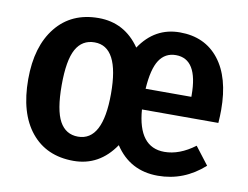

<svg xmlns="http://www.w3.org/2000/svg" viewBox="-65 -635 956 740"><g transform="rotate(10 412.5 -264.5)"><path d="M791 -277Q791 -254 789 -226H490Q501 -80 603 -80Q662 -80 722 -125L775 -56Q696 15 594 15Q485 15 426 -75Q365 15 264 15Q158 15 98 -58.5Q38 -132 38 -265Q38 -394 98.5 -469Q159 -544 265 -544Q367 -544 427 -457Q485 -544 583 -544Q681 -544 736 -474Q791 -404 791 -277ZM669 -307V-313Q669 -455 583 -455Q541 -455 518 -420Q495 -385 490 -307ZM265 -80Q362 -80 362 -265Q362 -449 266 -449Q217 -449 193 -405.5Q169 -362 169 -265Q169 -167 193 -123.5Q217 -80 265 -80Z"/></g></svg>

Font: Fira Sans Condensed Medium
Style: Regular
Weight: 500
Width: 3
Designer: Carrois Corporate & Edenspiekermann AG
Foundry: Carrois Corporate GbR & Edenspiekermann AG
Version: Version 4.203;PS 004.203;hotconv 1.0.88;makeotf.lib2.5.64775